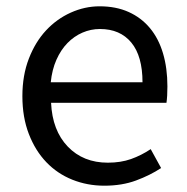

<svg xmlns="http://www.w3.org/2000/svg" viewBox="-20 -576 594 609"><path d="M311 13Q257 13 209.5 -6Q162 -25 127 -61.5Q92 -98 71.5 -151Q51 -204 51 -271Q51 -337 71.5 -390Q92 -443 126 -479.5Q160 -516 204.5 -536Q249 -556 296 -556Q348 -556 388 -538Q428 -520 455.5 -487Q483 -454 497 -407Q511 -360 511 -302Q511 -270 508 -250H142Q146 -162 195 -111Q244 -60 322 -60Q363 -60 395.5 -71.5Q428 -83 458 -103L491 -43Q456 -20 411.5 -3.5Q367 13 311 13ZM432 -315Q432 -398 396.5 -441Q361 -484 297 -484Q268 -484 241.5 -472.5Q215 -461 194 -439.5Q173 -418 159 -386.5Q145 -355 141 -315Z"/></svg>

Font: Kinto Sans
Style: Regular
Weight: 400
Designer: Authors: Ryoko NISHIZUKA  (kana & ideographs); Paul D. Hunt (Latin, Greek & Cyrillic); Wenlong ZHANG  (bopomofo); Sandol
Foundry: Adobe Systems Incorporated, ookami Inc.
Version: Version 0.001